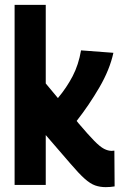

<svg xmlns="http://www.w3.org/2000/svg" viewBox="-20 -760 500 789"><path d="M414 9Q391 9 371 2Q351 -5 327.5 -26Q304 -47 269 -88L168 -205V0H40V-740H168V-417L218 -357Q254 -400 278.5 -447Q303 -494 313 -553L446 -543Q431 -474 388.5 -401Q346 -328 295 -263L303 -253Q343 -206 367 -181.5Q391 -157 407.5 -148.5Q424 -140 439 -140Q441 -140 444 -140.5Q447 -141 450 -141L451 6Q434 9 414 9Z"/></svg>

Font: Georama SemiCondensed
Style: Bold
Weight: 700
Width: 4
Designer: Jean-Baptiste Levee
Foundry: Production Type
Version: Version 1.000